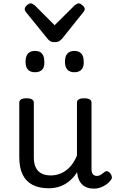

<svg xmlns="http://www.w3.org/2000/svg" viewBox="-20 -1096 685 1135"><path d="M269 17Q211 17 172 -3.5Q133 -24 113.5 -64.5Q94 -105 94 -166V-489Q94 -502 104.5 -508.5Q115 -515 136 -515Q158 -515 169 -508.5Q180 -502 180 -489V-166Q180 -131 191 -107Q202 -83 224.5 -71Q247 -59 280 -59Q308 -59 332 -68Q356 -77 375.5 -92.5Q395 -108 410 -130Q425 -152 435 -177V-489Q435 -502 445.5 -508.5Q456 -515 478 -515Q499 -515 510 -508.5Q521 -502 521 -489V-96Q521 -82 525 -73Q529 -64 536.5 -60Q544 -56 553 -56Q562 -56 569.5 -59.5Q577 -63 584.5 -69Q592 -75 599 -80Q607 -86 616.5 -83Q626 -80 634 -69Q639 -62 641 -52Q643 -42 636 -33Q626 -18 610 -6.5Q594 5 575 12Q556 19 536 19Q512 19 494.5 12.5Q477 6 465 -6Q453 -18 446 -34Q439 -50 437 -69L436 -78Q422 -56 404.5 -38.5Q387 -21 366 -8.5Q345 4 320.5 10.5Q296 17 269 17ZM187 -669Q159 -669 145 -684.5Q131 -700 131 -731Q131 -763 145 -779Q159 -795 187 -795Q215 -795 228.5 -779Q242 -763 242 -731Q244 -700 229.5 -684.5Q215 -669 187 -669ZM420 -669Q392 -669 378 -684.5Q364 -700 364 -731Q364 -763 378 -779Q392 -795 420 -795Q447 -795 461 -779Q475 -763 475 -731Q476 -700 461.5 -684.5Q447 -669 420 -669ZM446 -1076Q455 -1076 468 -1064.5Q481 -1053 481 -1042Q481 -1040 480 -1036.5Q479 -1033 474 -1026L347 -867Q341 -861 332 -854Q323 -847 303 -847Q284 -847 275 -854Q266 -861 261 -867L132 -1026Q128 -1033 127 -1036.5Q126 -1040 126 -1042Q126 -1053 138.5 -1064.5Q151 -1076 161 -1076Q167 -1076 173 -1072.5Q179 -1069 186 -1064L303 -947L421 -1064Q427 -1069 433 -1072.5Q439 -1076 446 -1076Z"/></svg>

Font: Playwrite AR
Style: Regular
Weight: 400
Designer: Veronika Burian, José Scaglione
Foundry: TypeTogether
Version: Version 1.002